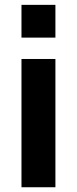

<svg xmlns="http://www.w3.org/2000/svg" viewBox="-20 -787 322 807"><path d="M70.3 -628.9V-766.6H212.9V-628.9ZM70.3 0V-539.1H212.9V0Z"/></svg>

Font: Min Sans Bold
Style: Regular
Weight: 700
Designer: Jinseong-Kim, NotoSansCJK, Nunito
Foundry: Jinseong-Kim
Version: Version 1.400;Glyphs 3.1.2 (3151)